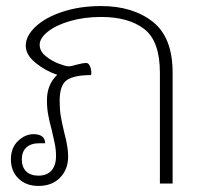

<svg xmlns="http://www.w3.org/2000/svg" viewBox="-20 -606 670 634"><path d="M550 -366V0H508V-366Q508 -470 456.5 -510Q405 -550 314 -550Q258 -550 211.5 -536.5Q165 -523 138 -501.5Q111 -480 111 -458Q111 -437 130.5 -421Q150 -405 173.5 -396Q197 -387 206 -387Q216 -387 231 -392Q253 -398 265 -398Q272 -398 276.5 -388.5Q281 -379 281.5 -368.5Q282 -358 279 -358Q226 -358 201.5 -342Q177 -326 177 -273Q177 -245 180.5 -223.5Q184 -202 192 -169Q205 -121 205 -89Q205 -47 178.5 -19.5Q152 8 107 8Q66 8 41 -16.5Q16 -41 16 -80Q16 -118 39.5 -140.5Q63 -163 91 -163Q109 -163 119 -155.5Q129 -148 129 -133H110Q82 -133 67 -119Q52 -105 52 -80Q52 -54 66.5 -40Q81 -26 107 -26Q135 -26 150 -43Q165 -60 165 -91Q165 -112 160.5 -133.5Q156 -155 151 -176Q143 -205 139 -227.5Q135 -250 135 -275Q135 -327 169 -359Q130 -372 97.5 -398.5Q65 -425 65 -455Q65 -487 97 -517.5Q129 -548 186 -567Q243 -586 314 -586Q418 -586 484 -534.5Q550 -483 550 -366Z"/></svg>

Font: Krub ExtraLight
Style: Regular
Weight: 275
Designer: Ekaluck Peanpanawate
Foundry: Cadson Demak Co.,Ltd.
Version: Version 1.000; ttfautohint (v1.6)